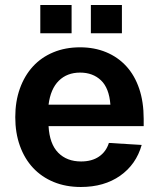

<svg xmlns="http://www.w3.org/2000/svg" viewBox="-20 -735 635 767"><path d="M303 12Q243 12 194.5 -8Q146 -28 112 -64.5Q78 -101 59.5 -152.5Q41 -204 41 -267Q41 -330 59.5 -381.5Q78 -433 111.5 -469.5Q145 -506 193 -526Q241 -546 300 -546Q357 -546 404 -526.5Q451 -507 484.5 -470.5Q518 -434 536 -381Q554 -328 554 -260V-231H174Q178 -160 212.5 -125Q247 -90 304 -90Q347 -90 375.5 -109.5Q404 -129 415 -164L546 -156Q524 -78 460 -33Q396 12 303 12ZM421 -317Q416 -383 383.5 -414Q351 -445 300 -445Q248 -445 215 -412.5Q182 -380 174 -317ZM141 -602V-715H266V-602ZM343 -602V-715H467V-602Z"/></svg>

Font: Geist SemBd
Style: Regular
Weight: 400
Designer: Basement.studio, Andrés Briganti, Mateo Zaragoza
Foundry: Basement.studio, Vercel, Andrés Briganti, Guido Ferreyra, Mateo Zaragoza
Version: Version 1.401